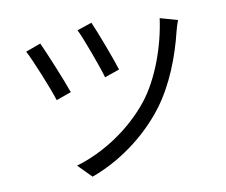

<svg xmlns="http://www.w3.org/2000/svg" viewBox="-84 -856 1167 993"><g transform="rotate(-10 500.0 -359.5)"><path d="M456 -752 379 -726C404 -674 461 -519 477 -462L555 -489C538 -545 478 -704 456 -752ZM808 -714C789 -571 730 -407 648 -303C547 -175 398 -79 255 -37L324 33C465 -17 613 -120 716 -256C798 -364 852 -507 882 -631C886 -647 893 -671 900 -688L808 -714ZM177 -692 98 -663C122 -620 191 -451 210 -389L289 -417C266 -483 203 -636 177 -692Z"/></g></svg>

Font: Noto Sans CJK JP Regular
Style: Regular
Weight: 400
Designer: Ryoko NISHIZUKA (kana & ideographs); Paul D. Hunt (Latin, Greek & Cyrillic); Wenlong ZHANG (bopomofo); Sandoll Communica
Foundry: Adobe Systems Incorporated
Version: Version 1.001;PS 1.001;hotconv 1.0.78;makeotf.lib2.5.61930